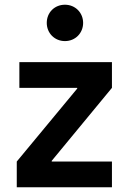

<svg xmlns="http://www.w3.org/2000/svg" viewBox="-20 -793 536 813"><path d="M255 -619C299 -619 332 -653 332 -696C332 -739 299 -773 255 -773C211 -773 178 -740 178 -696C178 -653 211 -619 255 -619ZM51 0H454V-109H199V-112L454 -421V-530H62V-421H307V-418L51 -109Z"/></svg>

Font: Be Vietnam
Style: Bold
Weight: 700
Designer: Gabriel Lam
Foundry: TypeRant
Version: Version 4.000